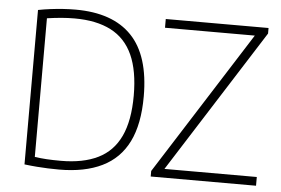

<svg xmlns="http://www.w3.org/2000/svg" viewBox="-52 -820 1315 898"><g transform="rotate(5 605.5 -371.0)"><path d="M255.5 5Q228.5 5 203.5 4Q178.5 3 151.8 1Q125 -1 92.5 -5V-730Q120.5 -735.5 150.2 -739.2Q180 -743 209.8 -745Q239.5 -747 267.5 -747Q442.5 -747 531.5 -654.2Q620.5 -561.5 620.5 -370Q620.5 -240 579.5 -157.2Q538.5 -74.5 457 -34.8Q375.5 5 255.5 5ZM260 -36.5Q364.5 -36.5 434.2 -70.8Q504 -105 538.8 -178.8Q573.5 -252.5 573.5 -370Q573.5 -486.5 539.8 -560.8Q506 -635 437.8 -670.2Q369.5 -705.5 266.5 -705.5Q236 -705.5 204 -702.8Q172 -700 137.5 -695V-44Q165.5 -40 194.5 -38.2Q223.5 -36.5 260 -36.5ZM685.5 0V-26L1122 -713L1128.5 -699H691.5V-740H1174V-714L737.5 -27L731 -41H1180V0Z"/></g></svg>

Font: Encode Sans Condensed Thin ExtraLight
Style: Regular
Weight: 250
Version: Version 3.002